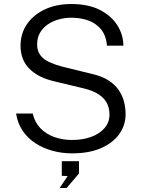

<svg xmlns="http://www.w3.org/2000/svg" viewBox="-20 -752 708 954"><path d="M338 10Q287.5 10 240.8 -2.8Q194 -15.5 155.8 -40.5Q117.5 -65.5 92.5 -102.2Q67.5 -139 60 -188H142.5Q152.5 -144.5 180.5 -115.2Q208.5 -86 249.5 -71.2Q290.5 -56.5 337.5 -56.5Q391.5 -56.5 433.5 -72Q475.5 -87.5 499.8 -116Q524 -144.5 524 -182.5Q524 -217 509.5 -242.5Q495 -268 467 -285.2Q439 -302.5 397.5 -312.5L251.5 -347.5Q172 -365.5 127.2 -409.2Q82.5 -453 82 -524.5Q82 -585.5 114.2 -632.2Q146.5 -679 203.2 -705.5Q260 -732 334 -732Q419.5 -732 476.8 -702.5Q534 -673 563.5 -625.5Q593 -578 593 -525H511.5Q507 -577 481 -607.5Q455 -638 416.8 -651Q378.5 -664 334 -664Q303 -664 272.8 -655.8Q242.5 -647.5 218 -631Q193.5 -614.5 179 -589.5Q164.5 -564.5 164.5 -531Q164.5 -490 192.8 -464.2Q221 -438.5 294.5 -419.5L436 -385Q487 -373.5 519.8 -352Q552.5 -330.5 571 -302.8Q589.5 -275 596.8 -244.5Q604 -214 604 -184Q604 -130.5 573 -86.5Q542 -42.5 482.5 -16.2Q423 10 338 10ZM276.5 182 316 123 287 121.5V49H372.5V110L311 182Z"/></svg>

Font: Public Sans Thin Light
Style: Regular
Weight: 300
Version: Version 1.007